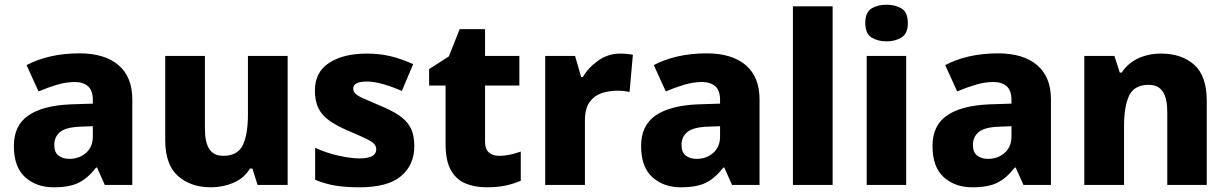

<svg xmlns="http://www.w3.org/2000/svg" viewBox="-20 -787 5225 817"><path d="M318 -560Q425 -560 484 -510Q543 -460 543 -364V0H426L393 -74H389Q354 -29 315 -9.5Q276 10 208 10Q135 10 87 -33Q39 -76 39 -166Q39 -253 100.5 -295.5Q162 -338 281 -343L375 -346V-362Q375 -402 354.5 -420Q334 -438 298 -438Q262 -438 223 -426.5Q184 -415 144 -398L93 -510Q138 -534 195 -547Q252 -560 318 -560ZM324 -248Q261 -246 236 -225.5Q211 -205 211 -170Q211 -139 229 -125Q247 -111 275 -111Q317 -111 346 -136.5Q375 -162 375 -206V-250Z M1204 -549V0H1076L1054 -70H1044Q1018 -28 973 -9Q928 10 877 10Q792 10 737.5 -38Q683 -86 683 -191V-549H852V-238Q852 -182 870.5 -153Q889 -124 930 -124Q991 -124 1013 -169Q1035 -214 1035 -299V-549Z M1743 -166Q1743 -85 1686.5 -37.5Q1630 10 1510 10Q1452 10 1408.5 3Q1365 -4 1321 -22V-158Q1369 -136 1421 -124.5Q1473 -113 1509 -113Q1547 -113 1564 -123Q1581 -133 1581 -151Q1581 -164 1572.5 -174Q1564 -184 1538.5 -196.5Q1513 -209 1463 -230Q1414 -251 1382.5 -273Q1351 -295 1335.5 -325.5Q1320 -356 1320 -402Q1320 -480 1380.5 -519.5Q1441 -559 1541 -559Q1594 -559 1641 -548Q1688 -537 1738 -514L1690 -400Q1649 -418 1610.5 -429Q1572 -440 1541 -440Q1483 -440 1483 -410Q1483 -399 1491.5 -389.5Q1500 -380 1524.5 -369Q1549 -358 1596 -338Q1643 -319 1676 -297.5Q1709 -276 1726 -245Q1743 -214 1743 -166Z M2103 -124Q2128 -124 2150.5 -129Q2173 -134 2196 -142V-18Q2169 -6 2134 2Q2099 10 2051 10Q2000 10 1960.5 -6.5Q1921 -23 1898.5 -63Q1876 -103 1876 -176V-423H1806V-493L1890 -547L1936 -663H2044V-549H2190V-423H2044V-182Q2044 -153 2060 -138.5Q2076 -124 2103 -124Z M2619 -559Q2632 -559 2648 -557.5Q2664 -556 2673 -554L2659 -396Q2650 -398 2636 -399.5Q2622 -401 2605 -401Q2573 -401 2541.5 -391Q2510 -381 2489.5 -353.5Q2469 -326 2469 -275V0H2300V-549H2427L2453 -459H2460Q2484 -500 2526 -529.5Q2568 -559 2619 -559Z M2987 -560Q3094 -560 3153 -510Q3212 -460 3212 -364V0H3095L3062 -74H3058Q3023 -29 2984 -9.5Q2945 10 2877 10Q2804 10 2756 -33Q2708 -76 2708 -166Q2708 -253 2769.5 -295.5Q2831 -338 2950 -343L3044 -346V-362Q3044 -402 3023.5 -420Q3003 -438 2967 -438Q2931 -438 2892 -426.5Q2853 -415 2813 -398L2762 -510Q2807 -534 2864 -547Q2921 -560 2987 -560ZM2993 -248Q2930 -246 2905 -225.5Q2880 -205 2880 -170Q2880 -139 2898 -125Q2916 -111 2944 -111Q2986 -111 3015 -136.5Q3044 -162 3044 -206V-250Z M3523 0H3354V-760H3523Z M3753 -767Q3789 -767 3816 -751Q3843 -735 3843 -689Q3843 -644 3816 -627.5Q3789 -611 3753 -611Q3715 -611 3688.5 -627.5Q3662 -644 3662 -689Q3662 -735 3688.5 -751Q3715 -767 3753 -767ZM3836 -549V0H3668V-549Z M4227 -560Q4334 -560 4393 -510Q4452 -460 4452 -364V0H4335L4302 -74H4298Q4263 -29 4224 -9.5Q4185 10 4117 10Q4044 10 3996 -33Q3948 -76 3948 -166Q3948 -253 4009.5 -295.5Q4071 -338 4190 -343L4284 -346V-362Q4284 -402 4263.5 -420Q4243 -438 4207 -438Q4171 -438 4132 -426.5Q4093 -415 4053 -398L4002 -510Q4047 -534 4104 -547Q4161 -560 4227 -560ZM4233 -248Q4170 -246 4145 -225.5Q4120 -205 4120 -170Q4120 -139 4138 -125Q4156 -111 4184 -111Q4226 -111 4255 -136.5Q4284 -162 4284 -206V-250Z M4921 -559Q5008 -559 5061.5 -511.5Q5115 -464 5115 -358V0H4947V-311Q4947 -368 4928 -397Q4909 -426 4868 -426Q4807 -426 4785 -380.5Q4763 -335 4763 -250V0H4594V-549H4722L4745 -478H4753Q4779 -518 4823 -538.5Q4867 -559 4921 -559Z"/></svg>

Font: Noto Sans Bengali ExtraBold
Style: Regular
Weight: 800
Designer: Jelle Bosma - Monotype Design Team
Foundry: Monotype Imaging Inc.
Version: Version 2.003; ttfautohint (v1.8.4.7-5d5b)